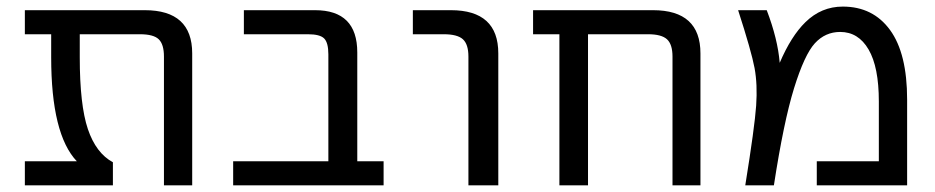

<svg xmlns="http://www.w3.org/2000/svg" viewBox="-20 -555 2810 577"><path d="M557.6 2H472.7V-384.8Q472.7 -421.9 457 -437Q441.4 -452.1 400.4 -452.1H219.7V-382.8Q219.7 -239.3 244.1 -167Q268.6 -94.7 319.3 -67.4V2H54.7V-70.3H210.9Q133.8 -151.4 133.8 -382.8V-452.1H54.7V-524.4H415Q557.6 -524.4 557.6 -394.5Z M966.8 -391.6Q966.8 -426.8 954.1 -439.5Q941.4 -452.1 905.3 -452.1H712.9V-524.4H926.8Q1053.7 -524.4 1053.7 -397.5V-70.3H1132.8V2H680.7V-70.3H966.8Z M1220.7 -452.1V-524.4H1335Q1477.5 -524.4 1477.5 -394.5V2H1387.7V-384.8Q1387.7 -421.9 1371.1 -437Q1354.5 -452.1 1313.5 -452.1Z M2001 -384.8Q2001 -421.9 1984.4 -437Q1967.8 -452.1 1927.7 -452.1H1747.1V2H1661.1V-452.1H1582V-524.4H1942.4Q2085 -524.4 2085 -394.5V2H2001Z M2434.6 2V-70.3H2621.1V-250Q2621.1 -353.5 2590.3 -406.2Q2559.6 -459 2504.9 -459Q2460 -459 2428.7 -424.8Q2397.5 -390.6 2366.2 -289.6Q2335 -188.5 2305.7 2H2219.7Q2248 -173.8 2252.4 -237.3Q2256.8 -300.8 2247.6 -350.6Q2238.3 -400.4 2198.2 -524.4H2284.2Q2317.4 -437.5 2323.2 -366.2Q2357.4 -446.3 2400.4 -488.3Q2448.2 -535.2 2512.7 -535.2Q2603.5 -535.2 2654.8 -464.8Q2706.1 -394.5 2706.1 -255.9V2Z"/></svg>

Font: Nasu
Style: Regular
Weight: 400
Designer: Ryoko NISHIZUKA (kana &amp; ideographs); Paul D. Hunt (Latin, Greek &amp; Cyrillic); Wenlong ZHANG (bopomofo); Sandoll C
Version: Version 2014.1215